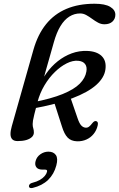

<svg xmlns="http://www.w3.org/2000/svg" viewBox="-20 -738 631 1017"><path d="M199.3 -272Q202.6 -288.9 208.4 -311.5Q214.1 -334 222.4 -363.4Q230.7 -392.8 241.4 -430.1Q252.1 -467.4 265 -513.6Q279.6 -566.1 300.4 -600.1Q321.2 -634 347.6 -650.4Q373.9 -666.8 404.5 -666.8Q421.5 -666.8 437.1 -658.1Q452.8 -649.4 468.1 -638.1Q483.3 -626.8 499.4 -618.1Q515.5 -609.4 533.2 -609.4Q560.5 -609.4 575.8 -623.8Q591 -638.2 591 -660Q591 -685.3 563.8 -701.7Q536.6 -718.2 480.9 -718.2Q395.9 -718.2 331.6 -690.9Q267.4 -663.7 223.8 -609.7Q180.3 -555.7 157.2 -474.8L42.4 -69.4Q35.4 -45 35.6 -27.3Q35.9 -9.6 45.1 -0.1Q54.3 9.3 73.6 9.3Q99.8 9.3 119.1 3.7Q138.3 -2 148.9 -12.3Q159.4 -22.5 159.4 -36Q159.4 -49.2 156.2 -58.4Q153 -67.6 153 -80.8Q153 -88.8 154.7 -99.5Q156.4 -110.2 161.9 -132.6Q167.3 -154.9 178.4 -197Q191.1 -245 215.6 -286.1Q240.1 -327.1 270.9 -356.9Q301.7 -386.8 333.7 -402.6Q365.7 -418.5 393.6 -416.1Q419.1 -414 430.6 -398.9Q442.1 -383.9 437.5 -358.7Q432 -324.7 402.4 -294.7Q372.9 -264.8 312.1 -239.9Q251.3 -215 151.6 -195.7L151.2 -162.4Q278.7 -185.6 362.6 -217.4Q446.4 -249.2 489.9 -288.2Q533.4 -327.3 538.6 -371.6Q544.2 -416.1 518.6 -441.1Q493 -466.1 442.5 -468.2Q399.9 -470 360.1 -455.5Q320.3 -440.9 285.7 -413.5Q251.1 -386 224.5 -348.1Q197.8 -310.2 181.8 -265.5ZM265.5 -200.5 308.1 -67.9Q320.3 -27.9 338.2 -9.3Q356 9.3 388 10.5Q415.6 11.1 438 0.9Q460.3 -9.3 475.9 -28.4Q491.5 -47.5 497.4 -73.3Q499.9 -84.2 497.5 -89.7Q495 -95.2 489.3 -96.5Q484.6 -97.6 479.6 -95.2Q474.6 -92.8 467.4 -83.7Q461 -74.9 452.5 -67.8Q443.9 -60.6 432.7 -61.8Q419.9 -63 409.8 -74.1Q399.7 -85.2 390.3 -113.5L352.6 -222.9ZM205.7 160.5Q181.4 160.5 172.3 147.5Q163.2 134.5 168.5 115.4Q174.2 93.1 193.8 79.2Q213.3 65.3 236.5 65.3Q263.3 65.3 275.9 83.2Q288.4 101.2 278.3 138.5Q266.3 184.3 235 214.8Q203.6 245.2 153.4 257.3Q143.6 259.6 138.6 257.1Q133.6 254.5 133.2 248.2Q133.3 242.4 137.8 237.4Q142.3 232.3 151.4 230.3Q174.9 224.4 191.2 215Q207.4 205.6 216.9 194.2Q226.4 182.8 229 172Q232 160.5 219.2 160.5Z"/></svg>

Font: Fraunces
Style: Italic
Weight: 900
Italic angle: -16°
Version: Version 1.000;[0bf87f6ff]